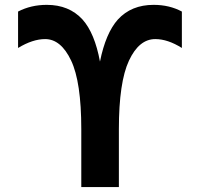

<svg xmlns="http://www.w3.org/2000/svg" viewBox="-20 -761 812 783"><path d="M606.4 -741.2Q670.9 -741.2 721.7 -713.9V-565.4Q664.1 -601.6 613.3 -601.6Q546.9 -601.6 505.9 -513.7Q464.8 -425.8 464.8 -234.4V2H311.5V-234.4Q311.5 -426.8 270 -514.2Q228.5 -601.6 164.1 -601.6Q113.3 -601.6 53.7 -565.4V-713.9Q106.4 -741.2 170.9 -741.2Q261.7 -741.2 316.4 -681.6Q366.2 -626 387.7 -509.8Q411.1 -626 460.9 -681.6Q515.6 -741.2 606.4 -741.2Z"/></svg>

Font: Gen Shin Gothic Bold
Style: Bold
Weight: 700
Designer: [Source Han Sans]
Ryoko NISHIZUKA  (kana & ideographs); Paul D. Hunt (Latin, Greek & Cyrillic); Wenlong ZHANG  (bopomofo
Version: Version 1.002.20150607